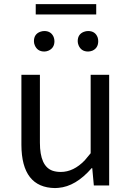

<svg xmlns="http://www.w3.org/2000/svg" viewBox="-20 -910 646 942"><path d="M250 12.7Q85.9 10.7 85 -199.2V-543H175.8V-210Q175.8 -93.8 238.3 -72.3Q255.9 -66.4 278.3 -66.4Q340.8 -66.4 395.5 -123Q409.2 -138.7 424.8 -158.2V-543H515.6V0H440.4L432.6 -85H429.7Q351.6 4.9 266.6 11.7Q257.8 12.7 250 12.7ZM197.3 -657.2Q163.1 -657.2 150.4 -688.5Q146.5 -697.3 146.5 -708Q146.5 -742.2 176.8 -753.9Q187.5 -757.8 197.3 -757.8Q230.5 -757.8 243.2 -728.5Q247.1 -717.8 247.1 -708Q247.1 -673.8 216.8 -661.1Q207 -657.2 197.3 -657.2ZM155.3 -838.9V-889.6H452.1V-838.9ZM412.1 -657.2Q377.9 -657.2 365.2 -688.5Q361.3 -698.2 361.3 -708Q361.3 -742.2 391.6 -753.9Q402.3 -757.8 412.1 -757.8Q447.3 -757.8 459 -726.6Q461.9 -717.8 461.9 -708Q461.9 -673.8 432.6 -661.1Q421.9 -657.2 412.1 -657.2Z"/></svg>

Font: Taipei Sans TC Beta
Style: Regular
Weight: 400
Designer: JT Foundry
Foundry: JT Foundry
Version: Version 1.000